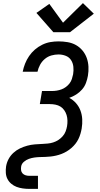

<svg xmlns="http://www.w3.org/2000/svg" viewBox="-20 -1009 640 1234"><path d="M168 205Q147 205 126 202Q105 199 86.5 192Q68 185 52.5 172Q37 159 28 141.5Q19 124 17.5 103Q16 82 19 61Q23 36 35 13.5Q47 -9 66 -26.5Q85 -44 108 -55Q131 -66 155 -72.5Q179 -79 203 -81Q227 -83 251 -84H253Q270 -85 287 -86.5Q304 -88 321.5 -93.5Q339 -99 354.5 -109Q370 -119 382.5 -133Q395 -147 401.5 -164Q408 -181 411 -198Q414 -216 413.5 -234.5Q413 -253 408 -269.5Q403 -286 393 -300.5Q383 -315 368.5 -324Q354 -333 336 -336.5Q318 -340 300 -340H236L250 -424H314Q329 -424 344.5 -426.5Q360 -429 375 -434.5Q390 -440 403.5 -450Q417 -460 427 -473Q437 -486 442 -501.5Q447 -517 450 -532Q454 -556 451.5 -580Q449 -604 436.5 -623Q424 -642 402 -650.5Q380 -659 356 -659Q333 -659 310 -652.5Q287 -646 268 -630Q249 -614 237.5 -592.5Q226 -571 221 -548H126Q131 -574 141 -599.5Q151 -625 167 -648.5Q183 -672 204.5 -690.5Q226 -709 251.5 -721.5Q277 -734 303.5 -738.5Q330 -743 356 -743Q386 -743 415 -738Q444 -733 468 -719.5Q492 -706 510 -684.5Q528 -663 537.5 -636.5Q547 -610 548.5 -580.5Q550 -551 545 -522Q541 -499 532.5 -476Q524 -453 507.5 -434Q491 -415 469.5 -401.5Q448 -388 425 -380Q450 -367 468.5 -346Q487 -325 497 -298.5Q507 -272 508.5 -242.5Q510 -213 505 -183Q502 -166 497 -149Q492 -132 484 -115.5Q476 -99 464.5 -84.5Q453 -70 438.5 -57.5Q424 -45 408 -35.5Q392 -26 375 -19.5Q358 -13 340.5 -9Q323 -5 305.5 -3Q288 -1 270.5 -0.5Q253 0 235.5 0.5Q218 1 200.5 3.5Q183 6 166 12Q149 18 134 30.5Q119 43 116 61Q114 73 115.5 85Q117 97 125 105.5Q133 114 144.5 117.5Q156 121 168 121H224V205ZM323 -802 214 -926 297 -984 385 -863 513 -989 583 -921 430 -802Z"/></svg>

Font: Iosevka Curly MdExObl
Style: Regular
Weight: 500
Width: 7
Italic angle: -9°
Monospace: yes
Designer: Belleve Invis
Foundry: Belleve Invis
Version: Version 11.1.0; ttfautohint (v1.8.3)